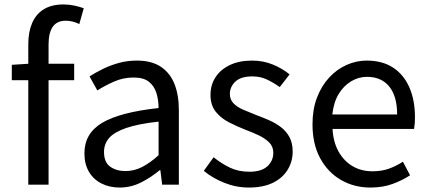

<svg xmlns="http://www.w3.org/2000/svg" viewBox="-20 -829 1925 862"><path d="M107 0V-630Q107 -685 124 -725Q141 -765 176 -787Q211 -809 265 -809Q290 -809 313.5 -804Q337 -799 356 -792L336 -721Q306 -736 275 -736Q236 -736 217 -709Q198 -682 198 -629V0ZM33 -469V-538L111 -543H313V-469Z M517 13Q472 13 436 -5Q400 -23 379.5 -57.5Q359 -92 359 -141Q359 -230 438.5 -277.5Q518 -325 692 -344Q692 -379 682.5 -410.5Q673 -442 649 -461.5Q625 -481 580 -481Q533 -481 491.5 -462.5Q450 -444 417 -423L382 -486Q407 -502 440 -518.5Q473 -535 512 -546Q551 -557 595 -557Q661 -557 702.5 -529Q744 -501 763.5 -451.5Q783 -402 783 -334V0H708L700 -65H697Q659 -33 613.5 -10Q568 13 517 13ZM543 -61Q582 -61 617.5 -79Q653 -97 692 -132V-283Q601 -273 547 -254.5Q493 -236 470 -209.5Q447 -183 447 -147Q447 -100 475 -80.5Q503 -61 543 -61Z M1097 13Q1040 13 986.5 -8.5Q933 -30 895 -62L939 -123Q975 -94 1013 -76Q1051 -58 1100 -58Q1154 -58 1180.5 -82.5Q1207 -107 1207 -143Q1207 -171 1188.5 -189.5Q1170 -208 1141.5 -221.5Q1113 -235 1083 -246Q1045 -261 1008.5 -279.5Q972 -298 948.5 -327.5Q925 -357 925 -403Q925 -447 947 -481.5Q969 -516 1011 -536.5Q1053 -557 1112 -557Q1162 -557 1205.5 -539Q1249 -521 1280 -495L1236 -438Q1208 -458 1178.5 -472Q1149 -486 1113 -486Q1061 -486 1036.5 -462.5Q1012 -439 1012 -407Q1012 -382 1028.5 -365Q1045 -348 1072 -336.5Q1099 -325 1129 -313Q1159 -302 1188.5 -289Q1218 -276 1241.5 -258Q1265 -240 1279.5 -213.5Q1294 -187 1294 -148Q1294 -104 1271.5 -67Q1249 -30 1205.5 -8.5Q1162 13 1097 13Z M1643 13Q1570 13 1511 -21Q1452 -55 1417.5 -118.5Q1383 -182 1383 -271Q1383 -338 1403 -390.5Q1423 -443 1457.5 -480.5Q1492 -518 1536 -537.5Q1580 -557 1626 -557Q1696 -557 1744 -526Q1792 -495 1817.5 -437.5Q1843 -380 1843 -302Q1843 -287 1842 -274Q1841 -261 1839 -250H1473Q1476 -192 1499.5 -149.5Q1523 -107 1562 -83.5Q1601 -60 1653 -60Q1693 -60 1725.5 -71.5Q1758 -83 1789 -103L1821 -42Q1786 -19 1742 -3Q1698 13 1643 13ZM1472 -315H1763Q1763 -397 1727.5 -440.5Q1692 -484 1628 -484Q1590 -484 1556.5 -464Q1523 -444 1500.5 -407Q1478 -370 1472 -315Z"/></svg>

Font: Noto Sans TC Thin
Style: Regular
Weight: 400
Version: Version 2.004-H2;hotconv 1.0.118;makeotfexe 2.5.65603